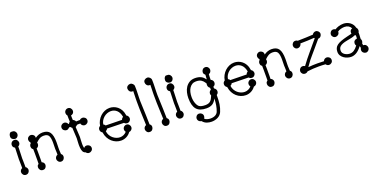

<svg xmlns="http://www.w3.org/2000/svg" viewBox="-18 -1729 5765 2918"><g transform="rotate(-20 2864.5 -270.5)"><path d="M88 -621V-625Q88 -651 101 -669Q114 -687 128 -687Q134 -687 140 -684Q141 -685 148 -685Q174 -685 190.5 -666Q207 -647 207 -624Q207 -602 191 -583.5Q175 -565 150 -565Q127 -565 107.5 -580.5Q88 -596 88 -621ZM171 -452Q164 -445 154 -440Q154 -423 153.5 -404Q153 -385 152 -363L148 -250Q148 -243 149 -217Q150 -191 150 -143V-107L163 -98Q180 -78 180 -56Q180 -33 163.5 -14Q147 5 120 5Q93 5 76.5 -14Q60 -33 60 -56Q60 -73 69.5 -88Q79 -103 98 -111V-142Q98 -190 97 -216.5Q96 -243 96 -250L100 -364Q101 -386 101.5 -404.5Q102 -423 102 -440Q85 -448 76.5 -461.5Q68 -475 68 -491Q68 -518 85.5 -536Q103 -554 131 -554Q157 -554 172.5 -534Q188 -514 188 -491Q188 -469 171 -452Z M447 -374Q447 -354 435.5 -338.5Q424 -323 406 -317Q407 -289 407 -262Q407 -235 407 -206Q407 -178 407 -150Q407 -122 406 -93Q425 -87 436 -71.5Q447 -56 447 -38Q447 -15 431.5 4.5Q416 24 391 24H383Q358 24 342.5 4.5Q327 -15 327 -38Q327 -49 330.5 -59.5Q334 -70 344 -78L354 -86Q355 -117 355 -147Q355 -177 355 -207Q355 -236 355 -265.5Q355 -295 354 -324L344 -332Q335 -339 331 -351Q327 -363 327 -374Q327 -385 333 -400Q339 -415 350 -421L348 -438Q339 -446 334.5 -457.5Q330 -469 330 -480Q330 -505 348 -522Q366 -539 389 -539Q412 -539 431 -522.5Q450 -506 450 -480V-472Q508 -514 572 -514Q654 -514 688.5 -463.5Q723 -413 723 -302Q723 -275 722 -249.5Q721 -224 721 -216Q721 -208 721 -178Q721 -148 725 -110L732 -104Q749 -90 749 -62Q749 -39 732.5 -20Q716 -1 690 -1Q664 -1 647 -20Q630 -39 630 -62Q630 -79 641 -95.5Q652 -112 672 -119V-140Q672 -167 670.5 -186Q669 -205 669 -216Q669 -222 669.5 -233.5Q670 -245 670 -259.5Q670 -274 670.5 -289Q671 -304 671 -317Q671 -389 651.5 -425.5Q632 -462 573 -462Q531 -462 502 -444.5Q473 -427 443 -397Q447 -390 447 -374Z M1103 -626Q1089 -612 1069 -609Q1069 -592 1069.5 -573.5Q1070 -555 1071 -535Q1084 -530 1094.5 -520Q1105 -510 1110 -497L1167 -498Q1172 -498 1173 -497L1175 -500Q1192 -517 1217 -517Q1240 -517 1259 -500.5Q1278 -484 1278 -458Q1278 -432 1259 -415Q1240 -398 1217 -398Q1198 -398 1180.5 -411Q1163 -424 1159 -446H1121Q1116 -445 1113.5 -445Q1111 -445 1108.5 -444.5Q1106 -444 1103.5 -442Q1101 -440 1095 -434Q1087 -426 1075 -421L1083 -278Q1083 -273 1083.5 -267Q1084 -261 1084 -254Q1084 -237 1081.5 -211Q1079 -185 1079 -140Q1079 -109 1087 -75L1093 -82Q1107 -99 1135 -99Q1158 -99 1177 -82.5Q1196 -66 1196 -40Q1196 -14 1177 3Q1158 20 1135 20Q1111 20 1093 2L1087 -6L1081 -8Q1077 -9 1075 -10Q1073 -11 1071 -12L1061 -19Q1044 -31 1035.5 -64Q1027 -97 1027 -145Q1027 -158 1028 -174.5Q1029 -191 1029.5 -207Q1030 -223 1031 -235.5Q1032 -248 1032 -253Q1032 -260 1031.5 -265.5Q1031 -271 1031 -276L1023 -425Q1009 -433 1001 -447L980 -449L971 -440Q953 -422 930 -422Q907 -422 888 -439Q869 -456 869 -482Q869 -508 888 -524.5Q907 -541 930 -541Q947 -541 963.5 -530.5Q980 -520 986 -501Q987 -500 997 -500Q1001 -510 1011 -520L1019 -527Q1018 -554 1017.5 -579.5Q1017 -605 1017 -628Q1001 -644 1001 -669Q1001 -694 1018.5 -711.5Q1036 -729 1061 -729Q1087 -729 1103.5 -710Q1120 -691 1120 -668Q1120 -643 1103 -626Z M1791 -224 1786 -228 1514 -234Q1507 -214 1484 -203V-202Q1488 -166 1504.5 -136.5Q1521 -107 1545.5 -86Q1570 -65 1599.5 -53.5Q1629 -42 1659 -42Q1689 -42 1717 -55Q1745 -68 1765 -91Q1751 -108 1751 -130Q1751 -155 1768.5 -172.5Q1786 -190 1811 -190Q1837 -190 1853.5 -171Q1870 -152 1870 -129Q1870 -107 1853.5 -89.5Q1837 -72 1814 -70Q1785 -30 1744 -9.5Q1703 11 1658 11Q1617 11 1579 -4Q1541 -19 1510.5 -46.5Q1480 -74 1459.5 -112Q1439 -150 1432 -196L1431 -203Q1398 -222 1398 -257Q1398 -274 1405.5 -286.5Q1413 -299 1430 -310Q1436 -352 1456.5 -390Q1477 -428 1507 -456Q1537 -484 1575 -500.5Q1613 -517 1655 -517Q1688 -517 1720.5 -506Q1753 -495 1781 -472.5Q1809 -450 1829 -415.5Q1849 -381 1856 -334L1858 -321Q1874 -314 1883.5 -298Q1893 -282 1893 -266Q1893 -242 1875.5 -224Q1858 -206 1833 -206Q1822 -206 1810.5 -210.5Q1799 -215 1791 -224ZM1805 -320Q1791 -393 1751.5 -428.5Q1712 -464 1658 -464Q1628 -464 1598.5 -453Q1569 -442 1545 -422Q1521 -402 1504 -374Q1487 -346 1483 -312Q1492 -307 1501 -300L1511 -286L1775 -281Q1777 -292 1785.5 -302.5Q1794 -313 1805 -320Z M2135 -694Q2135 -684 2135.5 -673Q2136 -662 2136 -648Q2136 -631 2135.5 -607.5Q2135 -584 2134 -559.5Q2133 -535 2132.5 -511Q2132 -487 2132 -469Q2132 -456 2132 -444.5Q2132 -433 2133 -423Q2138 -305 2140.5 -219.5Q2143 -134 2144 -74L2153 -66Q2170 -52 2170 -26Q2170 -3 2154.5 16.5Q2139 36 2114 36H2106Q2081 36 2065.5 16.5Q2050 -3 2050 -26Q2050 -44 2061 -59.5Q2072 -75 2091 -81Q2090 -147 2085 -241.5Q2080 -336 2080 -469Q2080 -488 2080.5 -510Q2081 -532 2082 -558L2084 -634Q2083 -633 2073 -633Q2046 -633 2029.5 -652Q2013 -671 2013 -697Q2013 -722 2032.5 -737.5Q2052 -753 2075 -753Q2098 -753 2116.5 -735Q2135 -717 2135 -694Z M2412 -694Q2412 -684 2412.5 -673Q2413 -662 2413 -648Q2413 -631 2412.5 -607.5Q2412 -584 2411 -559.5Q2410 -535 2409.5 -511Q2409 -487 2409 -469Q2409 -456 2409 -444.5Q2409 -433 2410 -423Q2415 -305 2417.5 -219.5Q2420 -134 2421 -74L2430 -66Q2447 -52 2447 -26Q2447 -3 2431.5 16.5Q2416 36 2391 36H2383Q2358 36 2342.5 16.5Q2327 -3 2327 -26Q2327 -44 2338 -59.5Q2349 -75 2368 -81Q2367 -147 2362 -241.5Q2357 -336 2357 -469Q2357 -488 2357.5 -510Q2358 -532 2359 -558L2361 -634Q2360 -633 2350 -633Q2323 -633 2306.5 -652Q2290 -671 2290 -697Q2290 -722 2309.5 -737.5Q2329 -753 2352 -753Q2375 -753 2393.5 -735Q2412 -717 2412 -694Z M2595 -621V-625Q2595 -651 2608 -669Q2621 -687 2635 -687Q2641 -687 2647 -684Q2648 -685 2655 -685Q2681 -685 2697.5 -666Q2714 -647 2714 -624Q2714 -602 2698 -583.5Q2682 -565 2657 -565Q2634 -565 2614.5 -580.5Q2595 -596 2595 -621ZM2678 -452Q2671 -445 2661 -440Q2661 -423 2660.5 -404Q2660 -385 2659 -363L2655 -250Q2655 -243 2656 -217Q2657 -191 2657 -143V-107L2670 -98Q2687 -78 2687 -56Q2687 -33 2670.5 -14Q2654 5 2627 5Q2600 5 2583.5 -14Q2567 -33 2567 -56Q2567 -73 2576.5 -88Q2586 -103 2605 -111V-142Q2605 -190 2604 -216.5Q2603 -243 2603 -250L2607 -364Q2608 -386 2608.5 -404.5Q2609 -423 2609 -440Q2592 -448 2583.5 -461.5Q2575 -475 2575 -491Q2575 -518 2592.5 -536Q2610 -554 2638 -554Q2664 -554 2679.5 -534Q2695 -514 2695 -491Q2695 -469 2678 -452Z M3277 -498Q3267 -488 3252 -483Q3250 -466 3249 -443Q3248 -420 3248 -392Q3267 -384 3277.5 -369Q3288 -354 3288 -335Q3288 -318 3279 -302.5Q3270 -287 3251 -279Q3251 -273 3251 -267Q3251 -261 3252 -254L3256 -248Q3271 -239 3278.5 -225Q3286 -211 3286 -196Q3286 -162 3256 -144V-122Q3256 -55 3248 2.5Q3240 60 3216 117Q3206 141 3188.5 159Q3171 177 3148.5 188.5Q3126 200 3100 206Q3074 212 3047 212Q3009 212 2972.5 199.5Q2936 187 2912 160L2903 150Q2879 148 2862.5 131Q2846 114 2846 90Q2846 66 2863 48Q2880 30 2905 30Q2928 30 2947 46.5Q2966 63 2966 90Q2966 112 2953 128Q2966 144 2994.5 152Q3023 160 3047 160Q3095 160 3125.5 143Q3156 126 3168 97Q3202 12 3204 -107Q3178 -53 3140.5 -29.5Q3103 -6 3043 -6Q2933 -6 2883.5 -64Q2834 -122 2834 -246Q2834 -290 2844.5 -335Q2855 -380 2878.5 -416Q2902 -452 2939.5 -475Q2977 -498 3031 -498Q3060 -498 3083.5 -493Q3107 -488 3126.5 -478.5Q3146 -469 3162.5 -454Q3179 -439 3195 -418Q3196 -438 3197 -456Q3198 -474 3200 -491Q3186 -505 3180 -514Q3174 -523 3174 -540Q3174 -563 3190.5 -582Q3207 -601 3234 -601Q3261 -601 3277.5 -582Q3294 -563 3294 -540Q3294 -518 3277 -498ZM3172 -358 3160 -378Q3142 -407 3112.5 -426.5Q3083 -446 3027 -446Q2992 -446 2966 -430Q2940 -414 2922 -387Q2904 -360 2895 -323.5Q2886 -287 2886 -245Q2886 -216 2890.5 -190Q2895 -164 2903.5 -142Q2912 -120 2923 -103.5Q2934 -87 2946 -79Q2976 -58 3043 -58Q3070 -58 3089.5 -64Q3109 -70 3123.5 -82.5Q3138 -95 3150 -115.5Q3162 -136 3174 -166Q3166 -180 3166 -196Q3166 -214 3175 -228Q3184 -242 3200 -250L3199 -282L3185 -292Q3168 -312 3168 -335Q3168 -351 3172 -358Z M3807 -224 3802 -228 3530 -234Q3523 -214 3500 -203V-202Q3504 -166 3520.5 -136.5Q3537 -107 3561.5 -86Q3586 -65 3615.5 -53.5Q3645 -42 3675 -42Q3705 -42 3733 -55Q3761 -68 3781 -91Q3767 -108 3767 -130Q3767 -155 3784.5 -172.5Q3802 -190 3827 -190Q3853 -190 3869.5 -171Q3886 -152 3886 -129Q3886 -107 3869.5 -89.5Q3853 -72 3830 -70Q3801 -30 3760 -9.5Q3719 11 3674 11Q3633 11 3595 -4Q3557 -19 3526.5 -46.5Q3496 -74 3475.5 -112Q3455 -150 3448 -196L3447 -203Q3414 -222 3414 -257Q3414 -274 3421.5 -286.5Q3429 -299 3446 -310Q3452 -352 3472.5 -390Q3493 -428 3523 -456Q3553 -484 3591 -500.5Q3629 -517 3671 -517Q3704 -517 3736.5 -506Q3769 -495 3797 -472.5Q3825 -450 3845 -415.5Q3865 -381 3872 -334L3874 -321Q3890 -314 3899.5 -298Q3909 -282 3909 -266Q3909 -242 3891.5 -224Q3874 -206 3849 -206Q3838 -206 3826.5 -210.5Q3815 -215 3807 -224ZM3821 -320Q3807 -393 3767.5 -428.5Q3728 -464 3674 -464Q3644 -464 3614.5 -453Q3585 -442 3561 -422Q3537 -402 3520 -374Q3503 -346 3499 -312Q3508 -307 3517 -300L3527 -286L3791 -281Q3793 -292 3801.5 -302.5Q3810 -313 3821 -320Z M4149 -374Q4149 -354 4137.5 -338.5Q4126 -323 4108 -317Q4109 -289 4109 -262Q4109 -235 4109 -206Q4109 -178 4109 -150Q4109 -122 4108 -93Q4127 -87 4138 -71.5Q4149 -56 4149 -38Q4149 -15 4133.5 4.5Q4118 24 4093 24H4085Q4060 24 4044.5 4.5Q4029 -15 4029 -38Q4029 -49 4032.5 -59.5Q4036 -70 4046 -78L4056 -86Q4057 -117 4057 -147Q4057 -177 4057 -207Q4057 -236 4057 -265.5Q4057 -295 4056 -324L4046 -332Q4037 -339 4033 -351Q4029 -363 4029 -374Q4029 -385 4035 -400Q4041 -415 4052 -421L4050 -438Q4041 -446 4036.5 -457.5Q4032 -469 4032 -480Q4032 -505 4050 -522Q4068 -539 4091 -539Q4114 -539 4133 -522.5Q4152 -506 4152 -480V-472Q4210 -514 4274 -514Q4356 -514 4390.5 -463.5Q4425 -413 4425 -302Q4425 -275 4424 -249.5Q4423 -224 4423 -216Q4423 -208 4423 -178Q4423 -148 4427 -110L4434 -104Q4451 -90 4451 -62Q4451 -39 4434.5 -20Q4418 -1 4392 -1Q4366 -1 4349 -20Q4332 -39 4332 -62Q4332 -79 4343 -95.5Q4354 -112 4374 -119V-140Q4374 -167 4372.5 -186Q4371 -205 4371 -216Q4371 -222 4371.5 -233.5Q4372 -245 4372 -259.5Q4372 -274 4372.5 -289Q4373 -304 4373 -317Q4373 -389 4353.5 -425.5Q4334 -462 4275 -462Q4233 -462 4204 -444.5Q4175 -427 4145 -397Q4149 -390 4149 -374Z M4998 -420 4894 -297Q4846 -240 4816.5 -206.5Q4787 -173 4776 -158L4709 -65Q4746 -69 4783.5 -70.5Q4821 -72 4859 -72Q4910 -72 4963 -69Q4970 -89 4986 -99Q5002 -109 5019 -109Q5042 -109 5061 -92.5Q5080 -76 5080 -49Q5080 -22 5061 -5.5Q5042 11 5019 11Q4990 11 4969 -17Q4941 -19 4914 -20Q4887 -21 4861 -21Q4764 -21 4676 -9L4673 -6Q4656 11 4631 11Q4605 11 4588 -7Q4571 -25 4571 -48Q4571 -71 4588 -90Q4605 -109 4631 -109Q4651 -109 4668 -97L4684 -119Q4732 -185 4802 -267.5Q4872 -350 4950 -444Q4946 -448 4944 -454Q4842 -446 4719 -445Q4717 -422 4698.5 -406Q4680 -390 4658 -390Q4633 -390 4616 -407.5Q4599 -425 4599 -449Q4599 -472 4615.5 -491Q4632 -510 4659 -510Q4680 -510 4696 -497Q4834 -499 4943 -506Q4951 -522 4966.5 -531Q4982 -540 4998 -540Q5021 -540 5039 -522Q5057 -504 5057 -481Q5057 -458 5040.5 -439Q5024 -420 4998 -420Z M5320 -419V-415Q5320 -388 5301 -371.5Q5282 -355 5259 -355Q5235 -355 5217.5 -372.5Q5200 -390 5200 -414Q5200 -437 5216.5 -456Q5233 -475 5260 -475Q5277 -475 5294 -464Q5318 -480 5354.5 -492Q5391 -504 5434 -504Q5462 -504 5488.5 -495.5Q5515 -487 5537.5 -471Q5560 -455 5576 -431.5Q5592 -408 5598 -379L5600 -378Q5617 -358 5617 -335Q5617 -314 5607 -301V-283Q5607 -270 5606.5 -259Q5606 -248 5605 -237L5603 -195Q5613 -182 5613 -161Q5613 -141 5601 -125Q5603 -117 5603.5 -108.5Q5604 -100 5606 -93H5610Q5636 -93 5652.5 -74Q5669 -55 5669 -32Q5669 -9 5651.5 9Q5634 27 5611 27Q5588 27 5569 10Q5550 -7 5550 -33Q5550 -54 5560 -67L5552 -99Q5509 -42 5466 -15.5Q5423 11 5377 11Q5350 11 5319.5 2Q5289 -7 5263 -25Q5237 -43 5220 -69.5Q5203 -96 5203 -131Q5203 -165 5214.5 -190.5Q5226 -216 5252 -235.5Q5278 -255 5320 -270.5Q5362 -286 5424 -301L5482 -315Q5486 -316 5490 -317Q5494 -318 5499 -320Q5498 -325 5497.5 -329Q5497 -333 5497 -335Q5497 -379 5537 -392Q5505 -452 5433 -452Q5407 -452 5374.5 -444Q5342 -436 5320 -419ZM5554 -275Q5542 -275 5535 -279L5528 -276Q5504 -265 5483 -260.5Q5462 -256 5433 -250L5402 -244Q5358 -236 5330 -225Q5302 -214 5285.5 -200.5Q5269 -187 5262.5 -169.5Q5256 -152 5256 -130Q5256 -108 5268 -91.5Q5280 -75 5298 -64Q5316 -53 5337 -47.5Q5358 -42 5375 -42Q5410 -42 5440.5 -61Q5471 -80 5505 -125Q5493 -140 5493 -161Q5493 -187 5509 -203Q5525 -219 5551 -221L5552 -222Q5552 -240 5553 -251.5Q5554 -263 5554 -275Z"/></g></svg>

Font: Nelagoney
Style: Regular
Weight: 400
Designer: Kanati
Foundry: Kanati and Michael Everson
Version: Version 2.000